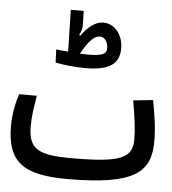

<svg xmlns="http://www.w3.org/2000/svg" viewBox="-50 -718 686 767"><g transform="rotate(5 293.0 -334.5)"><path d="M248.5 2.4C521.5 2.4 581.1 -55.7 581.1 -177.2C581.1 -233.4 573.7 -277.8 562 -341.8L482.9 -333.5C494.6 -264.2 501 -221.7 501 -178.2C501 -103 453.6 -82 258.3 -82C123 -82 84 -103.5 84 -196.3C84 -236.3 89.8 -267.6 97.7 -318.4H26.9C17.1 -291 5.4 -239.3 5.4 -190.9C5.4 -44.9 70.3 2.4 248.5 2.4ZM279.8 -445.3C375.5 -445.3 417 -472.7 417 -535.6C417 -592.3 381.8 -632.8 337.4 -632.8C306.6 -632.8 277.3 -610.4 249.5 -572.3L245.1 -575.2C253.4 -589.8 256.8 -603.5 256.3 -618.2L254.9 -672.4H203.1L207 -504.9C188 -506.3 169.9 -508.3 158.7 -509.3L161.1 -457C191.4 -451.2 235.4 -445.3 279.8 -445.3ZM254.4 -501C282.2 -551.3 305.7 -576.2 327.6 -576.2C348.1 -576.2 361.3 -556.2 361.3 -532.7C361.3 -507.3 342.3 -500 284.2 -500C276.4 -500 266.1 -500.5 254.4 -501Z"/></g></svg>

Font: Cascadia Code SemiLight
Style: Regular
Weight: 350
Monospace: yes
Designer: Aaron Bell
Foundry: Saja Typeworks
Version: Version 2404.023